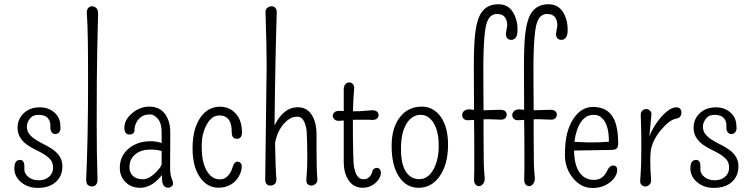

<svg xmlns="http://www.w3.org/2000/svg" viewBox="-20 -893 3618 924"><path d="M77.1 -123.5Q99.6 -123.5 97.2 -83Q95.2 -59.1 115.7 -42Q135.3 -25.4 166.3 -25.4Q197.3 -25.4 216.3 -42.5Q235.4 -59.6 235.4 -85.2Q235.4 -110.8 222.7 -125.2Q210 -139.6 190.9 -151.1Q171.9 -162.6 149.9 -173.1Q127.9 -183.6 108.9 -197.3Q64.5 -230 64.5 -277.8Q64.5 -319.3 92.8 -346.7Q123 -376.5 171.4 -376.5Q212.9 -376.5 240.7 -352.5Q270.5 -327.1 270.5 -286.6Q273.4 -266.6 265.1 -257.1Q256.8 -247.6 245.8 -247.6Q234.9 -247.6 228.3 -257.3Q221.7 -267.1 222.4 -280.3Q223.1 -293.5 220.9 -303.5Q218.8 -313.5 212.4 -321.8Q198.2 -340.3 166.5 -340.3Q141.1 -340.3 129.4 -328.1Q109.4 -307.1 109.4 -284.2Q109.4 -261.2 122.1 -246.3Q134.8 -231.4 153.8 -219.5Q172.9 -207.5 194.8 -196.8Q216.8 -186 235.8 -172.4Q280.3 -140.6 280.3 -92.8Q280.3 -46.9 250 -18.6Q218.3 11.2 161.6 11.2Q112.8 11.2 80.1 -17.6Q46.4 -46.4 49.3 -89.8Q51.3 -123.5 77.1 -123.5Z M449.2 -28.3Q449.7 -12.2 441.7 -3.9Q433.6 4.4 422.4 4.4Q411.1 4.4 402.3 -3.2Q393.6 -10.7 395 -37.6Q396.5 -64.5 398.2 -118.4Q399.9 -172.4 401.4 -235.4Q403.8 -374 403.8 -467.5Q403.8 -561 403.6 -607.9Q403.3 -654.8 402.8 -694.3Q401.9 -768.6 397.9 -830.1Q397 -845.7 404.3 -854.2Q411.6 -862.8 422.9 -862.8Q434.1 -862.8 443.6 -854.2Q453.1 -845.7 452.1 -820.3Q451.2 -794.9 450 -746.6Q448.7 -698.2 447.8 -638.7Q446.8 -579.1 446 -509.8Q445.3 -440.4 445.3 -295.9Q445.3 -151.4 449.2 -28.3Z M757.8 -100.1Q757.3 -127 757.8 -166Q736.8 -173.3 704.6 -173.3Q661.1 -173.3 633.3 -152.3Q619.6 -141.6 611.3 -126.2Q603 -110.8 603 -86.7Q603 -62.5 619.6 -46.4Q636.2 -30.3 668.5 -30.3Q700.7 -30.3 740.2 -74.2Q751.5 -86.4 757.8 -100.1ZM789.1 10.3Q759.8 10.3 759.8 -34.2Q759.8 -37.1 759.3 -50.8Q754.9 -45.4 749.5 -39.1Q705.6 10.7 653.8 10.7Q612.3 10.7 585 -15.6Q556.6 -43 556.6 -85.4Q556.6 -144.5 602.5 -180.7Q623 -196.8 648.7 -205.1Q674.3 -213.4 706.1 -213.4Q732.4 -213.4 757.8 -204.6V-256.3Q757.8 -299.3 740 -320.8Q722.2 -342.3 703.1 -342.3Q684.1 -342.3 672.1 -337.4Q660.2 -332.5 650.9 -323.2Q630.4 -303.2 627.4 -273.4Q628.9 -257.8 621.1 -251.7Q613.3 -245.6 604 -245.6Q577.6 -245.6 578.6 -280.8Q579.6 -317.4 615.7 -348.1Q652.8 -379.9 698.7 -379.9Q767.1 -379.9 791 -312Q799.3 -287.6 799.3 -258.3V-208L798.8 -126V-82.5Q798.8 -53.2 805.9 -35.2Q813 -17.1 813 -9.5Q813 -2 805.7 4.2Q798.3 10.3 789.1 10.3Z M1144.5 -256.3Q1144.5 -225.1 1119.9 -225.1Q1095.2 -225.1 1095.2 -256.3Q1096.2 -337.4 1035.6 -337.4Q997.6 -337.4 972.7 -289.6Q950.7 -246.1 950.7 -194.3Q950.7 -142.6 958.3 -113.3Q965.8 -84 978.5 -65.4Q1002 -29.8 1038.6 -29.8Q1062 -29.8 1077.4 -47.6Q1092.8 -65.4 1098.1 -85Q1106.4 -115.2 1123.5 -115.2Q1131.8 -114.7 1138.2 -108.4Q1144.5 -102.1 1143.1 -85.2Q1141.6 -68.4 1132.3 -49.8Q1123 -31.2 1108.4 -17.6Q1077.1 10.3 1030.3 10.3Q979 10.3 944.3 -37.1Q906.7 -88.4 906.7 -179.2Q906.7 -274.4 945.3 -328.6Q981 -378.4 1035.6 -379.4Q1082 -380.4 1112.3 -348.6Q1144.5 -315.9 1144.5 -256.3Z M1301.3 -289.6Q1344.7 -377 1413.1 -377Q1474.6 -377 1496.1 -304.7Q1503.4 -279.3 1503.4 -242.2V-163.1Q1503.4 -75.2 1507.3 -32.2Q1508.3 -16.6 1498.8 -8.3Q1489.3 0 1478.5 0Q1467.8 0 1460 -7.3Q1452.1 -14.6 1455.1 -41.5Q1459 -83 1459 -132.3Q1459 -181.6 1458 -201.9Q1457 -222.2 1456.3 -252Q1455.6 -281.7 1444.3 -306.6Q1433.1 -331.5 1410.9 -331.5Q1388.7 -331.5 1371.3 -319.8Q1354 -308.1 1339.8 -290Q1311 -251.5 1303.7 -203.1Q1305.7 -86.4 1310.1 -32.2Q1311 -16.6 1302.7 -8.3Q1294.4 0 1281.2 0Q1256.3 0 1256.3 -30.3L1263.2 -572.3Q1263.2 -676.3 1257.8 -832Q1256.8 -847.7 1266.4 -855.2Q1275.9 -862.8 1286.6 -862.8Q1297.4 -862.8 1304.9 -855.2Q1312.5 -847.7 1311.8 -828.6Q1311 -809.6 1310.1 -773.2Q1309.1 -736.8 1307.9 -690.9Q1306.6 -645 1305.7 -592.3Q1304.7 -539.6 1303.7 -484.4Q1302.7 -429.2 1302.2 -374Q1301.8 -330.6 1301.3 -289.6Z M1634.3 -462.9Q1634.3 -480 1642.6 -488.3Q1650.9 -496.6 1660.6 -496.6Q1670.4 -496.6 1678.2 -488.3Q1686 -480 1684.1 -462.9Q1679.7 -417.5 1678.7 -357.4Q1718.8 -357.4 1739.3 -359.9Q1759.8 -362.3 1768.6 -362.3Q1801.8 -363.3 1801.8 -337.9Q1801.8 -323.2 1784.7 -317.4Q1778.8 -315.4 1771 -315.9Q1763.2 -316.4 1754.2 -316.7Q1745.1 -316.9 1736.3 -316.9Q1721.2 -316.9 1707.3 -316.9Q1693.4 -316.9 1682.6 -316.4Q1680.7 -316.4 1678.2 -316.4Q1678.2 -315.4 1678.2 -314.9Q1678.2 -112.8 1684.1 -86.9Q1689.9 -61 1696.8 -49.8Q1709 -30.3 1728 -30.3Q1758.8 -30.3 1769.5 -60.5Q1773.9 -85 1794.4 -85Q1801.8 -85 1807.4 -78.9Q1813 -72.8 1813 -61Q1813 -49.3 1805.7 -35.6Q1798.3 -22 1786.1 -11.7Q1759.3 10.7 1726.1 10.7Q1665.5 10.7 1642.6 -56.2Q1634.3 -80.6 1634.3 -116.2V-313Q1624 -312.5 1611.8 -311.5Q1596.7 -311 1589.1 -319.1Q1581.5 -327.1 1581.5 -336.2Q1581.5 -345.2 1589.4 -352.3Q1597.2 -359.4 1612.8 -359.4L1634.3 -358.9Z M2042 -328.6Q2025.9 -340.3 2004.2 -340.3Q1982.4 -340.3 1964.6 -328.4Q1946.8 -316.4 1934.6 -294.9Q1909.7 -252 1909.7 -177Q1909.7 -102.1 1933.6 -66.4Q1957.5 -30.8 1997.6 -30.8Q2041.5 -30.8 2067.9 -81.1Q2091.3 -126 2091.3 -191.4Q2091.3 -292 2042 -328.6ZM1997.1 10.7Q1969.2 11.2 1945.1 -0.7Q1920.9 -12.7 1903.3 -38.1Q1864.7 -91.8 1864.7 -190.9Q1864.7 -279.8 1906.2 -331.1Q1945.3 -379.9 2009.8 -379.9Q2064 -379.9 2099.6 -333Q2136.2 -283.2 2136.2 -196.3Q2136.2 -99.6 2093.8 -42Q2055.7 9.8 1997.1 10.7Z M2414.6 -731 2420.9 -769Q2420.9 -812.5 2392.1 -822.8Q2383.8 -825.7 2370.4 -825.7Q2356.9 -825.7 2344.2 -816.9Q2331.5 -808.1 2322.8 -783.7Q2303.2 -726.6 2306.2 -485.4Q2307.1 -421.9 2307.1 -362.3L2385.7 -364.7Q2418.5 -364.7 2418.5 -340.3Q2418.5 -325.2 2401.9 -318.4Q2396 -316.4 2383.3 -317.4Q2344.2 -319.3 2330.6 -319.3Q2317.4 -319.3 2307.1 -318.8V-231.4Q2307.1 -89.8 2310.5 -61.5Q2314 -33.2 2312 -24.4Q2310.1 -15.6 2305.7 -9.8Q2296.9 2.9 2285.9 2.9Q2274.9 2.9 2267.8 -5.9Q2260.7 -14.6 2261.5 -30.8Q2262.2 -46.9 2262.5 -75.9Q2262.7 -105 2262.5 -145.8Q2262.2 -186.5 2262.2 -237.3Q2261.7 -274.9 2261.2 -315.9Q2250 -314.9 2234.9 -314.5Q2218.8 -313.5 2211.4 -321.3Q2204.1 -329.1 2204.1 -337.9Q2204.1 -346.7 2207.3 -351.8Q2210.4 -356.9 2215.3 -360.4Q2224.6 -366.7 2235.4 -366.7L2261.2 -364.7Q2260.3 -470.7 2260.3 -566.4Q2260.3 -670.9 2265.9 -723.6Q2271.5 -776.4 2284.7 -809.6Q2310.5 -872.6 2378.4 -872.6Q2441.9 -872.6 2463.4 -801.3Q2470.7 -777.8 2470.7 -750.2Q2470.7 -722.7 2461.9 -711.9Q2453.1 -701.2 2441.4 -701.2Q2414.6 -701.2 2414.6 -731Z M2655.8 -731 2662.1 -769Q2662.1 -812.5 2633.3 -822.8Q2625 -825.7 2611.6 -825.7Q2598.1 -825.7 2585.4 -816.9Q2572.8 -808.1 2564 -783.7Q2544.4 -726.6 2547.4 -485.4Q2548.3 -421.9 2548.3 -362.3L2627 -364.7Q2659.7 -364.7 2659.7 -340.3Q2659.7 -325.2 2643.1 -318.4Q2637.2 -316.4 2624.5 -317.4Q2585.4 -319.3 2571.8 -319.3Q2558.6 -319.3 2548.3 -318.8V-231.4Q2548.3 -89.8 2551.8 -61.5Q2555.2 -33.2 2553.2 -24.4Q2551.3 -15.6 2546.9 -9.8Q2538.1 2.9 2527.1 2.9Q2516.1 2.9 2509 -5.9Q2502 -14.6 2502.7 -30.8Q2503.4 -46.9 2503.7 -75.9Q2503.9 -105 2503.7 -145.8Q2503.4 -186.5 2503.4 -237.3Q2502.9 -274.9 2502.4 -315.9Q2491.2 -314.9 2476.1 -314.5Q2460 -313.5 2452.6 -321.3Q2445.3 -329.1 2445.3 -337.9Q2445.3 -346.7 2448.5 -351.8Q2451.7 -356.9 2456.5 -360.4Q2465.8 -366.7 2476.6 -366.7L2502.4 -364.7Q2501.5 -470.7 2501.5 -566.4Q2501.5 -670.9 2507.1 -723.6Q2512.7 -776.4 2525.9 -809.6Q2551.8 -872.6 2619.6 -872.6Q2683.1 -872.6 2704.6 -801.3Q2711.9 -777.8 2711.9 -750.2Q2711.9 -722.7 2703.1 -711.9Q2694.3 -701.2 2682.6 -701.2Q2655.8 -701.2 2655.8 -731Z M2910.2 -210.9Q2911.1 -295.9 2874.5 -327.1Q2859.9 -340.3 2838.9 -340.3Q2817.9 -340.3 2804.2 -332.5Q2790.5 -324.7 2780 -311.5Q2769.5 -298.3 2762.5 -281.5Q2755.4 -264.6 2751 -247.1Q2746.6 -228.5 2744.6 -210.4L2811.5 -207.5Q2877 -207.5 2910.2 -210.9ZM2742.7 -168.5Q2743.7 -101.1 2767.1 -65.4Q2792.5 -27.3 2838.9 -27.3Q2881.3 -27.3 2900.9 -69.3Q2913.1 -96.7 2931.2 -96.7Q2939.5 -96.7 2945.1 -91.3Q2950.7 -85.9 2950.2 -72.5Q2949.7 -59.1 2940.7 -43.5Q2931.6 -27.8 2915.5 -15.6Q2880.4 11.7 2831.1 11.7Q2777.8 11.7 2739.3 -33.7Q2698.7 -81.5 2698.7 -147.5Q2698.7 -213.4 2710.2 -254.6Q2721.7 -295.9 2740.7 -323.2Q2777.8 -378.4 2833.5 -378.4Q2904.8 -378.4 2933.6 -322.3Q2953.6 -283.2 2955.1 -207.5Q2955.6 -186 2948.2 -178.7Q2940.9 -171.4 2918.5 -171.4Z M3259.3 -352.1Q3259.3 -325.7 3232.9 -321.8Q3200.7 -315.4 3160.2 -266.6Q3116.7 -213.9 3111.3 -162.6Q3109.4 -140.1 3109.4 -121.6Q3109.4 -77.1 3113.3 -28.3Q3114.3 -12.2 3105.2 -3.9Q3096.2 4.4 3085.7 4.4Q3075.2 4.4 3067.4 -3.2Q3059.6 -10.7 3061 -26.1Q3062.5 -41.5 3063.5 -61.8Q3064.5 -82 3065.4 -104.5Q3066.4 -142.6 3066.4 -189.5Q3066.4 -268.6 3064.5 -306.9Q3062.5 -345.2 3064.9 -351.1Q3067.4 -356.9 3071.3 -360.4Q3079.6 -368.2 3089.6 -368.2Q3099.6 -368.2 3107.7 -360.8Q3115.7 -353.5 3115 -342Q3114.3 -330.6 3113 -319.6Q3111.8 -308.6 3110.4 -292.5Q3107.4 -266.6 3105 -237.3Q3125 -287.6 3162.1 -330.1Q3203.6 -376.5 3234.4 -376.5Q3247.6 -376.5 3253.4 -369.1Q3259.3 -361.8 3259.3 -352.1Z M3330.6 -123.5Q3353 -123.5 3350.6 -83Q3348.6 -59.1 3369.1 -42Q3388.7 -25.4 3419.7 -25.4Q3450.7 -25.4 3469.7 -42.5Q3488.8 -59.6 3488.8 -85.2Q3488.8 -110.8 3476.1 -125.2Q3463.4 -139.6 3444.3 -151.1Q3425.3 -162.6 3403.3 -173.1Q3381.3 -183.6 3362.3 -197.3Q3317.9 -230 3317.9 -277.8Q3317.9 -319.3 3346.2 -346.7Q3376.5 -376.5 3424.8 -376.5Q3466.3 -376.5 3494.1 -352.5Q3523.9 -327.1 3523.9 -286.6Q3526.9 -266.6 3518.6 -257.1Q3510.3 -247.6 3499.3 -247.6Q3488.3 -247.6 3481.7 -257.3Q3475.1 -267.1 3475.8 -280.3Q3476.6 -293.5 3474.4 -303.5Q3472.2 -313.5 3465.8 -321.8Q3451.7 -340.3 3419.9 -340.3Q3394.5 -340.3 3382.8 -328.1Q3362.8 -307.1 3362.8 -284.2Q3362.8 -261.2 3375.5 -246.3Q3388.2 -231.4 3407.2 -219.5Q3426.3 -207.5 3448.2 -196.8Q3470.2 -186 3489.3 -172.4Q3533.7 -140.6 3533.7 -92.8Q3533.7 -46.9 3503.4 -18.6Q3471.7 11.2 3415 11.2Q3366.2 11.2 3333.5 -17.6Q3299.8 -46.4 3302.7 -89.8Q3304.7 -123.5 3330.6 -123.5Z"/></svg>

Font: Pompiere
Style: Regular
Weight: 400
Designer: Karolina Lach
Foundry: Sorkin Type Co.
Version: Version 1.002